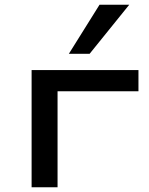

<svg xmlns="http://www.w3.org/2000/svg" viewBox="-20 -794 632 814"><path d="M114 0V-497H567V-407H224V0ZM272 -566 402 -774H528L360 -566Z"/></svg>

Font: Nunito Sans 7pt Expanded Medium
Style: Regular
Weight: 500
Width: 7
Designer: Vernon Adams
Foundry: Vernon Adams
Version: Version 3.101;gftools[0.9.27]